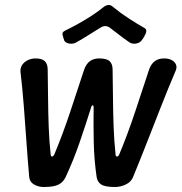

<svg xmlns="http://www.w3.org/2000/svg" viewBox="-20 -744 727 769"><path d="M155 5Q134 5 116.5 -5Q99 -15 97 -35Q91 -103 86 -174.5Q81 -246 75.5 -317.5Q70 -389 62 -457Q61 -473 69.5 -485Q78 -497 92.5 -503.5Q107 -510 122 -510Q148 -510 159.5 -499Q171 -488 171 -465Q172 -410 172.5 -352.5Q173 -295 175 -237.5Q177 -180 183 -124Q184 -117 188.5 -117Q193 -117 197 -124Q232 -208 261 -295.5Q290 -383 317 -465Q325 -488 340 -499Q355 -510 377 -510Q407 -510 419 -499Q431 -488 431 -465Q432 -410 432.5 -352.5Q433 -295 435 -237.5Q437 -180 443 -124Q444 -117 448.5 -117Q453 -117 457 -124Q492 -208 521 -295.5Q550 -383 577 -465Q585 -488 600 -499Q615 -510 637 -510H638Q655 -510 667.5 -503.5Q680 -497 685 -485Q690 -473 682 -457Q653 -389 625 -317.5Q597 -246 569 -174.5Q541 -103 513 -35Q505 -15 483.5 -5Q462 5 441 5Q401 5 385.5 -5Q370 -15 367 -35Q357 -104 355.5 -174Q354 -244 355 -314Q355 -322 351 -322Q347 -322 345 -314Q323 -244 299 -174Q275 -104 243 -35Q234 -15 215 -5Q196 5 155 5ZM560 -631Q570 -625 563.5 -609.5Q557 -594 548 -583L547 -582Q542 -575 532.5 -571.5Q523 -568 514 -569Q505 -570 499 -574Q477 -589 458.5 -603.5Q440 -618 420 -633Q402 -646 382 -633Q357 -618 334.5 -603.5Q312 -589 285 -574Q273 -567 257.5 -569.5Q242 -572 237 -582V-583Q233 -594 230.5 -604.5Q228 -615 240 -621Q263 -632 292 -648Q321 -664 348.5 -682Q376 -700 395 -716Q406 -724 415.5 -724Q425 -724 433 -716Q462 -692 496 -670Q530 -648 560 -631Z"/></svg>

Font: Winky Sans
Style: Italic
Weight: 400
Italic angle: -8.97852°
Designer: Simon Atzbach
Foundry: typofactur
Version: Version 1.205